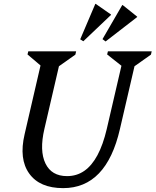

<svg xmlns="http://www.w3.org/2000/svg" viewBox="-20 -955 803 991"><path d="M107 -262 197 -651 221 -590 122 -674 126 -690H373L369 -673L253 -591L293 -651L209 -289Q183 -177 214.5 -111.5Q246 -46 326 -46Q376 -46 415 -73Q454 -100 483 -154Q512 -208 531 -289L615 -651L639 -590L533 -674L537 -690H763L759 -673L643 -591L683 -651L599 -289Q529 16 306 16Q185 16 131 -59Q77 -134 107 -262ZM525 -741 509 -753 611 -929H613L688 -869V-867ZM410 -742 394 -752 472 -935H474L553 -880V-878Z"/></svg>

Font: Platypi Light
Style: Italic
Weight: 300
Italic angle: -13°
Designer: David Sargent
Foundry: Bolt Cutter Type
Version: Version 1.200